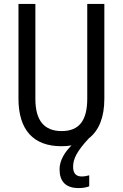

<svg xmlns="http://www.w3.org/2000/svg" viewBox="-20 -734 625 977"><path d="M352 115C352 75 370 37 432 -30C484 -70 511 -138 511 -232V-714H424V-232C424 -121 383 -67 294 -67C206 -67 160 -119 160 -231V-714H74V-232C74 -73 150 10 292 10C310 10 328 9 344 6C311 38 283 82 283 127C283 189 314 223 380 223C401 223 419 220 434 214V158C426 160 412 164 396 164C368 164 352 149 352 115Z"/></svg>

Font: Noto Sans Arabic UI Cn
Style: Regular
Weight: 400
Width: 3
Designer: Monotype Design Team, Nadine Chahine and Nizar Qandah
Foundry: Monotype Imaging Inc.
Version: Version 2.010